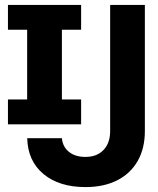

<svg xmlns="http://www.w3.org/2000/svg" viewBox="-20 -750 640 780"><path d="M12.3 -245V-345.9H90.3V-629.1H12.3V-730H309.5V-629.1H231.5V-345.9H309.5V-245ZM327.1 10Q220.1 10 156.4 -43.2Q92.7 -96.4 90.6 -188.5H231.5Q234.5 -153.8 260.1 -133.1Q285.7 -112.5 327.1 -112.5Q373.5 -112.5 400.5 -140.7Q427.5 -168.9 427.5 -217.6V-730H568.5V-217.6Q568.5 -147.2 539.3 -96Q510.1 -44.8 455.9 -17.4Q401.8 10 327.1 10Z"/></svg>

Font: JetBrains Mono
Style: Regular
Weight: 400
Monospace: yes
Designer: Philipp Nurullin, Konstantin Bulenkov
Foundry: JetBrains
Version: Version 2.305